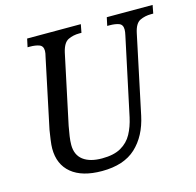

<svg xmlns="http://www.w3.org/2000/svg" viewBox="-105 -823 962 943"><g transform="rotate(-15 375.5 -352.0)"><path d="M301 10Q200 10 146 -34.5Q92 -79 92 -160Q92 -177 96 -205.5Q100 -234 103 -252L177 -603Q182 -622 182 -633Q182 -658 163 -665Q144 -672 116 -672H104L113 -714H386L378 -672H366Q336 -672 310.5 -660Q285 -648 274 -600L199 -247Q194 -220 190.5 -196.5Q187 -173 187 -153Q187 -102 221 -76Q255 -50 317 -50Q377 -50 413.5 -71Q450 -92 469.5 -128Q489 -164 499 -210L583 -604Q587 -621 587 -633Q587 -658 568.5 -665Q550 -672 521 -672H509L518 -714H751L743 -672H731Q701 -672 675.5 -660Q650 -648 640 -600L556 -203Q535 -104 473.5 -47Q412 10 301 10Z"/></g></svg>

Font: Noto Serif SemiCondensed
Style: Italic
Weight: 400
Width: 4
Italic angle: -12°
Designer: Monotype Design Team
Foundry: Monotype Imaging Inc.
Version: Version 2.013